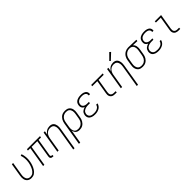

<svg xmlns="http://www.w3.org/2000/svg" viewBox="361 -2408 4277 4277"><g transform="rotate(-45 2500.0 -269.5)"><path d="M194 8Q167 8 141.5 0.5Q116 -7 96.5 -22.5Q77 -38 64.5 -60.5Q52 -83 47 -108.5Q42 -134 43 -161Q44 -188 49 -215L99 -520H139L88 -209Q84 -188 83 -167Q82 -146 85.5 -125.5Q89 -105 97 -86.5Q105 -68 119.5 -55Q134 -42 153.5 -35.5Q173 -29 195 -29Q216 -29 237 -35Q258 -41 276 -54.5Q294 -68 308.5 -86Q323 -104 334 -123Q345 -142 353.5 -162.5Q362 -183 369 -203.5Q376 -224 381 -244.5Q386 -265 390 -286Q400 -345 395.5 -403Q391 -461 372 -514L410 -526Q430 -469 435 -406.5Q440 -344 429 -280Q425 -256 419 -232Q413 -208 404.5 -184.5Q396 -161 385.5 -138Q375 -115 361 -93Q347 -71 329 -51.5Q311 -32 289.5 -18Q268 -4 243 2Q218 8 194 8Z M865 8Q849 8 834 3.5Q819 -1 808.5 -12Q798 -23 795.5 -39Q793 -55 796 -71L864 -483H683L603 0H563L643 -483H568L574 -520H986L980 -483H904L836 -71Q835 -62 836 -54Q837 -46 842 -40Q847 -34 855 -31.5Q863 -29 871 -29H884V8Z M1299 215 1386 -311Q1389 -332 1390 -354Q1391 -376 1387.5 -396.5Q1384 -417 1375 -435.5Q1366 -454 1351 -467Q1336 -480 1315.5 -485.5Q1295 -491 1273 -491Q1253 -491 1233 -486.5Q1213 -482 1194 -471.5Q1175 -461 1160 -445.5Q1145 -430 1134.5 -411.5Q1124 -393 1118 -373Q1112 -353 1108 -333L1053 0H1013L1099 -520H1139L1124 -427Q1136 -450 1154 -469.5Q1172 -489 1194.5 -502.5Q1217 -516 1242 -522Q1267 -528 1292 -528Q1318 -528 1343 -521Q1368 -514 1386 -497Q1404 -480 1414 -457Q1424 -434 1428 -409Q1432 -384 1430.5 -357.5Q1429 -331 1425 -305L1339 215Z M1477 215 1568 -335Q1573 -360 1580.5 -384.5Q1588 -409 1601.5 -431.5Q1615 -454 1634 -473.5Q1653 -493 1676 -505.5Q1699 -518 1724.5 -523Q1750 -528 1775 -528Q1775 -528 1775 -528Q1775 -528 1775 -528Q1803 -528 1829.5 -522Q1856 -516 1877.5 -501Q1899 -486 1913 -463.5Q1927 -441 1933 -415Q1939 -389 1938.5 -361Q1938 -333 1933 -305L1913 -185Q1909 -160 1901.5 -136Q1894 -112 1881 -89.5Q1868 -67 1849 -47.5Q1830 -28 1807.5 -15.5Q1785 -3 1760 2.5Q1735 8 1710 8Q1684 8 1658.5 1Q1633 -6 1615 -22.5Q1597 -39 1586.5 -62Q1576 -85 1572 -110L1518 215ZM1703 -29Q1723 -29 1744.5 -33.5Q1766 -38 1785 -48.5Q1804 -59 1820 -75Q1836 -91 1847 -110Q1858 -129 1864 -149.5Q1870 -170 1874 -191L1894 -311Q1897 -333 1898 -355Q1899 -377 1895 -397.5Q1891 -418 1881 -436.5Q1871 -455 1855 -468Q1839 -481 1818 -486Q1797 -491 1774 -491Q1754 -491 1733.5 -486.5Q1713 -482 1694 -471Q1675 -460 1659.5 -444Q1644 -428 1633.5 -409Q1623 -390 1617 -370Q1611 -350 1608 -329L1589 -213Q1585 -191 1584 -169Q1583 -147 1586.5 -126Q1590 -105 1599 -86Q1608 -67 1623.5 -53.5Q1639 -40 1660 -34.5Q1681 -29 1703 -29Z M2197 8Q2172 8 2148.5 5Q2125 2 2103.5 -6Q2082 -14 2064 -27.5Q2046 -41 2035 -60.5Q2024 -80 2021 -103.5Q2018 -127 2022 -151Q2026 -173 2036.5 -194.5Q2047 -216 2065 -231.5Q2083 -247 2104 -257Q2125 -267 2148 -273Q2129 -280 2113.5 -293Q2098 -306 2089 -323.5Q2080 -341 2078 -361.5Q2076 -382 2080 -404Q2083 -424 2092 -443Q2101 -462 2116.5 -477.5Q2132 -493 2151.5 -503Q2171 -513 2191 -518.5Q2211 -524 2231.5 -526Q2252 -528 2271 -528Q2293 -528 2313.5 -526Q2334 -524 2353 -518Q2372 -512 2389 -501.5Q2406 -491 2417.5 -475.5Q2429 -460 2433.5 -439.5Q2438 -419 2435 -398Q2434 -397 2434 -395Q2434 -393 2433 -392H2394Q2394 -393 2394 -394Q2394 -395 2394 -396Q2397 -412 2393.5 -427Q2390 -442 2381 -453.5Q2372 -465 2359.5 -472.5Q2347 -480 2332.5 -484Q2318 -488 2302.5 -489.5Q2287 -491 2271 -491Q2256 -491 2240 -489.5Q2224 -488 2208.5 -484Q2193 -480 2177.5 -473Q2162 -466 2149.5 -454.5Q2137 -443 2129.5 -428Q2122 -413 2119 -398Q2116 -381 2118 -364.5Q2120 -348 2128 -335Q2136 -322 2149 -312.5Q2162 -303 2177 -298Q2192 -293 2208.5 -291Q2225 -289 2242 -289H2296L2290 -252H2235Q2218 -252 2200 -250.5Q2182 -249 2164 -244.5Q2146 -240 2128.5 -232Q2111 -224 2096.5 -211.5Q2082 -199 2073 -181.5Q2064 -164 2061 -147Q2057 -119 2066 -94Q2075 -69 2095.5 -54Q2116 -39 2142.5 -34Q2169 -29 2197 -29Q2214 -29 2231.5 -30.5Q2249 -32 2266 -36.5Q2283 -41 2300 -49Q2317 -57 2331 -69.5Q2345 -82 2354 -98Q2363 -114 2366 -131H2406Q2403 -110 2392 -89Q2381 -68 2364.5 -51Q2348 -34 2327 -22.5Q2306 -11 2284.5 -4Q2263 3 2240.5 5.5Q2218 8 2197 8Z M2831 0Q2810 0 2789.5 -3.5Q2769 -7 2751.5 -16.5Q2734 -26 2721.5 -41Q2709 -56 2702.5 -75Q2696 -94 2696 -115Q2696 -136 2700 -158L2754 -483H2593L2599 -520H2961L2955 -483H2794L2739 -152Q2735 -129 2737.5 -106.5Q2740 -84 2753 -67.5Q2766 -51 2787 -44Q2808 -37 2831 -37H2884V0Z M3299 215 3386 -311Q3389 -332 3390 -354Q3391 -376 3387.5 -396.5Q3384 -417 3375 -435.5Q3366 -454 3351 -467Q3336 -480 3315.5 -485.5Q3295 -491 3273 -491Q3253 -491 3233 -486.5Q3213 -482 3194 -471.5Q3175 -461 3160 -445.5Q3145 -430 3134.5 -411.5Q3124 -393 3118 -373Q3112 -353 3108 -333L3053 0H3013L3099 -520H3139L3124 -427Q3136 -450 3154 -469.5Q3172 -489 3194.5 -502.5Q3217 -516 3242 -522Q3267 -528 3292 -528Q3318 -528 3343 -521Q3368 -514 3386 -497Q3404 -480 3414 -457Q3424 -434 3428 -409Q3432 -384 3430.5 -357.5Q3429 -331 3425 -305L3339 215ZM3285 -588 3260 -612 3401 -754 3432 -726Z M3699 8Q3671 8 3644 2Q3617 -4 3596 -19Q3575 -34 3561 -56.5Q3547 -79 3540.5 -105Q3534 -131 3535 -159Q3536 -187 3541 -215L3560 -335Q3564 -360 3572 -384Q3580 -408 3594 -430.5Q3608 -453 3627.5 -471.5Q3647 -490 3670 -502.5Q3693 -515 3718 -521.5Q3743 -528 3767 -528Q3771 -528 3774.5 -528Q3778 -528 3781 -528L4022 -520L4016 -483L3879 -488Q3898 -473 3909.5 -451.5Q3921 -430 3926 -406Q3931 -382 3930 -356Q3929 -330 3925 -305L3905 -185Q3901 -160 3893.5 -135.5Q3886 -111 3872.5 -88.5Q3859 -66 3839.5 -46.5Q3820 -27 3797 -14.5Q3774 -2 3749 3Q3724 8 3699 8Q3699 8 3699 8Q3699 8 3699 8ZM3699 -29Q3719 -29 3740 -33.5Q3761 -38 3780 -49Q3799 -60 3814 -76Q3829 -92 3839.5 -111Q3850 -130 3856 -150Q3862 -170 3866 -191L3886 -311Q3889 -331 3890 -351.5Q3891 -372 3888.5 -392Q3886 -412 3878 -430Q3870 -448 3857 -461.5Q3844 -475 3825.5 -482.5Q3807 -490 3787 -491H3775Q3772 -491 3769.5 -491.5Q3767 -492 3764 -492Q3744 -492 3724 -486Q3704 -480 3685.5 -469Q3667 -458 3652 -442Q3637 -426 3626 -407.5Q3615 -389 3609 -369Q3603 -349 3600 -329L3580 -209Q3576 -187 3575.5 -165Q3575 -143 3579 -122.5Q3583 -102 3593 -83.5Q3603 -65 3619 -52Q3635 -39 3656 -34Q3677 -29 3699 -29Z M4197 8Q4172 8 4148.5 5Q4125 2 4103.5 -6Q4082 -14 4064 -27.5Q4046 -41 4035 -60.5Q4024 -80 4021 -103.5Q4018 -127 4022 -151Q4026 -173 4036.5 -194.5Q4047 -216 4065 -231.5Q4083 -247 4104 -257Q4125 -267 4148 -273Q4129 -280 4113.5 -293Q4098 -306 4089 -323.5Q4080 -341 4078 -361.5Q4076 -382 4080 -404Q4083 -424 4092 -443Q4101 -462 4116.5 -477.5Q4132 -493 4151.5 -503Q4171 -513 4191 -518.5Q4211 -524 4231.5 -526Q4252 -528 4271 -528Q4293 -528 4313.5 -526Q4334 -524 4353 -518Q4372 -512 4389 -501.5Q4406 -491 4417.5 -475.5Q4429 -460 4433.5 -439.5Q4438 -419 4435 -398Q4434 -397 4434 -395Q4434 -393 4433 -392H4394Q4394 -393 4394 -394Q4394 -395 4394 -396Q4397 -412 4393.5 -427Q4390 -442 4381 -453.5Q4372 -465 4359.5 -472.5Q4347 -480 4332.5 -484Q4318 -488 4302.5 -489.5Q4287 -491 4271 -491Q4256 -491 4240 -489.5Q4224 -488 4208.5 -484Q4193 -480 4177.5 -473Q4162 -466 4149.5 -454.5Q4137 -443 4129.5 -428Q4122 -413 4119 -398Q4116 -381 4118 -364.5Q4120 -348 4128 -335Q4136 -322 4149 -312.5Q4162 -303 4177 -298Q4192 -293 4208.5 -291Q4225 -289 4242 -289H4296L4290 -252H4235Q4218 -252 4200 -250.5Q4182 -249 4164 -244.5Q4146 -240 4128.5 -232Q4111 -224 4096.5 -211.5Q4082 -199 4073 -181.5Q4064 -164 4061 -147Q4057 -119 4066 -94Q4075 -69 4095.5 -54Q4116 -39 4142.5 -34Q4169 -29 4197 -29Q4214 -29 4231.5 -30.5Q4249 -32 4266 -36.5Q4283 -41 4300 -49Q4317 -57 4331 -69.5Q4345 -82 4354 -98Q4363 -114 4366 -131H4406Q4403 -110 4392 -89Q4381 -68 4364.5 -51Q4348 -34 4327 -22.5Q4306 -11 4284.5 -4Q4263 3 4240.5 5.5Q4218 8 4197 8Z M4831 0Q4810 0 4789.5 -3.5Q4769 -7 4751.5 -16.5Q4734 -26 4721.5 -41Q4709 -56 4702.5 -75Q4696 -94 4696 -115Q4696 -136 4700 -158L4754 -483H4601V-520H4800L4739 -152Q4735 -129 4737.5 -106.5Q4740 -84 4753 -67.5Q4766 -51 4787 -44Q4808 -37 4831 -37H4884V0Z"/></g></svg>

Font: Iosevka SS04 XLt Obl
Style: Regular
Weight: 200
Italic angle: -9°
Monospace: yes
Designer: Belleve Invis
Foundry: Belleve Invis
Version: Version 19.0.0; ttfautohint (v1.8.4)